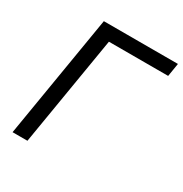

<svg xmlns="http://www.w3.org/2000/svg" viewBox="-169 -856 939 985"><g transform="rotate(30 301.0 -363.5)"><path d="M602.3 -727.3H163.4L42.6 0H130.7L238.6 -649.1H589.5Z"/></g></svg>

Font: Margiela Sans
Style: Italic
Weight: 400
Italic angle: -9.39999°
Designer: Stefan Endress, Andreas Faust
Version: Version 1.100;FEAKit 1.0